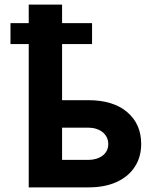

<svg xmlns="http://www.w3.org/2000/svg" viewBox="-20 -812 672 832"><path d="M378.9 -711.9Q378.9 -688.5 378.9 -621.1Q291 -621.1 25.4 -621.1Q25.4 -643.6 25.4 -711.9Q113.3 -711.9 378.9 -711.9ZM199.2 -377.9Q239.3 -377.9 362.3 -377.9Q470.7 -377.9 531.2 -326.2Q591.8 -274.4 591.8 -188.5Q591.8 -131.8 564.5 -89.8Q537.1 -46.9 485.4 -23.4Q434.6 0 362.3 0Q276.4 0 104.5 0Q104.5 -198.2 104.5 -792Q140.6 -792 249 -792Q249 -624 249 -119.1Q277.3 -119.1 362.3 -119.1Q399.4 -119.1 424.8 -137.7Q449.2 -157.2 449.2 -187.5Q449.2 -218.8 424.8 -239.3Q399.4 -258.8 362.3 -258.8Q307.6 -258.8 199.2 -258.8Q199.2 -289.1 199.2 -377.9Z"/></svg>

Font: DeepSea
Style: Bold
Weight: 700
Designer: Stem
Version: Version 3.019;git-0a5106e0b